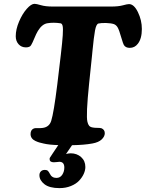

<svg xmlns="http://www.w3.org/2000/svg" viewBox="-20 -739 754 994"><path d="M288.1 234.9Q235.8 234.9 210 214.6Q184.1 194.3 184.1 168Q184.1 155.8 191.7 148.2Q199.2 140.6 212.4 140.6Q222.7 140.6 227.8 145.5Q232.9 150.4 237.8 160.2Q248 182.1 272 182.1Q291.5 182.1 302.2 165.8Q313 149.4 313 128.4Q313 98.6 287.1 98.6Q283.7 98.6 275.1 99.9Q266.6 101.1 258.8 101.1Q236.8 101.1 236.8 84.5Q236.8 80.1 238.8 76.7Q240.7 73.2 245.4 66.7Q250 60.1 252.9 55.2L281.7 12.2Q232.4 10.7 205.1 3.9Q191.9 1 183.3 -1.5Q174.8 -3.9 162.8 -9.5Q150.9 -15.1 144.5 -24.2Q138.2 -33.2 138.2 -44.9Q138.2 -67.4 155.8 -74.2Q161.1 -76.2 175.3 -75.7Q189.5 -75.2 200.7 -76.7Q234.9 -81.1 245.1 -113.3Q258.3 -154.8 276.4 -300.3L294.9 -455.6Q302.7 -522 304.9 -556.9Q307.1 -591.8 304.4 -604Q301.8 -616.2 294.4 -618.2Q257.3 -624 225.6 -618.7Q197.8 -614.3 176.3 -579.1Q167.5 -564.5 157.7 -540.5Q147.9 -516.6 141.1 -505.4Q134.8 -493.7 114.3 -493.7Q90.8 -493.7 76.2 -510Q61.5 -526.4 61.5 -551.3Q61.5 -586.9 78.6 -627.2Q95.7 -667.5 118.7 -693.4Q141.6 -719.2 158.7 -719.2Q168 -719.2 191.7 -712.2Q215.3 -705.1 253.4 -705.1H554.7Q592.8 -705.1 615.7 -711.4Q638.7 -717.8 647.9 -717.8Q673.8 -717.8 694.1 -676Q714.4 -634.3 714.4 -588.9Q714.4 -538.6 693.4 -512.2Q677.2 -491.2 651.9 -491.2Q629.9 -491.2 621.1 -506.3Q617.2 -513.2 609.9 -538.1Q596.2 -586.4 588.4 -598.1Q581.1 -609.9 569.3 -614.3Q554.7 -619.1 529.3 -619.9Q503.9 -620.6 489.3 -617.2Q478 -613.8 471.9 -581.1Q465.8 -548.3 458.5 -473.1Q457 -459.5 456.5 -452.1L441.4 -307.1Q424.3 -141.1 432.6 -108.4Q435.5 -95.2 441.4 -88.1Q447.3 -81.1 459.5 -79.1Q467.8 -77.1 482.4 -77.1Q497.1 -77.1 504.9 -75.2Q522.5 -67.9 522.5 -49.3Q522.5 -32.7 506.6 -17.3Q490.7 -2 458 3.9Q415.5 11.7 353 12.7L321.8 58.1Q336.4 54.7 346.2 54.7Q377.9 54.7 399.9 74.2Q421.9 93.8 421.9 125.5Q421.9 142.6 413.6 161.1Q405.3 179.7 389.4 196.5Q373.5 213.4 346.9 224.1Q320.3 234.9 288.1 234.9Z"/></svg>

Font: Cooper*
Style: Bold Italic
Weight: 700
Italic angle: -7°
Designer: Owen Earl
Foundry: indestructible type*
Version: Version 0.001